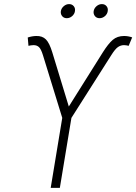

<svg xmlns="http://www.w3.org/2000/svg" viewBox="-20 -912 662 932"><path d="M226.1 0 282.2 -339.8 188.5 -644Q179.2 -674.3 168.9 -683.6Q158.7 -692.9 143.1 -692.9Q129.4 -692.4 118.2 -689.5L114.7 -730Q135.3 -736.8 155.3 -737.3Q185.5 -738.3 202.9 -720.7Q220.2 -703.1 233.9 -657.7L314 -395L479 -657.7Q505.4 -699.7 527.3 -718.5Q549.3 -737.3 582.5 -737.3Q602.1 -737.3 621.6 -730.5L604.5 -689.5Q599.6 -690.9 593.8 -691.9Q587.9 -692.9 582 -692.9Q565.9 -692.9 552.2 -683.3Q538.6 -673.8 520 -644L326.7 -339.8L270.5 0ZM304.2 -823.7Q290 -823.7 281.7 -833.7Q273.4 -843.8 275.4 -857.9Q277.8 -872.1 289.6 -882.1Q301.3 -892.1 315.4 -892.1Q329.6 -892.1 337.9 -882.1Q346.2 -872.1 343.8 -857.9Q341.8 -843.8 330.1 -833.7Q318.4 -823.7 304.2 -823.7ZM463.4 -823.7Q449.2 -823.7 440.9 -833.7Q432.6 -843.8 434.6 -857.9Q437 -872.1 448.7 -882.1Q460.4 -892.1 474.6 -892.1Q488.8 -892.1 497.1 -882.1Q505.4 -872.1 502.9 -857.9Q501 -843.8 489.3 -833.7Q477.5 -823.7 463.4 -823.7Z"/></svg>

Font: Inter Display Extra Light
Style: Italic
Weight: 200
Italic angle: -9.39999°
Designer: Rasmus Andersson
Foundry: rsms
Version: Version 4.000;git-4fc901f